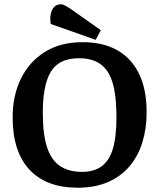

<svg xmlns="http://www.w3.org/2000/svg" viewBox="-20 -861 743 897"><path d="M343 16Q196 16 117.5 -68.5Q39 -153 39 -313Q39 -414 77.5 -493Q116 -572 189 -618Q262 -664 366 -664Q462 -664 528.5 -626Q595 -588 630 -515.5Q665 -443 665 -336Q665 -260 645 -195.5Q625 -131 584.5 -83.5Q544 -36 483.5 -10Q423 16 343 16ZM363 -58Q418 -58 454 -83.5Q490 -109 507 -165Q524 -221 524 -313Q524 -393 513 -446.5Q502 -500 479.5 -531Q457 -562 424.5 -575.5Q392 -589 350 -589Q320 -589 293.5 -582Q267 -575 246 -558.5Q225 -542 210.5 -513Q196 -484 188 -439.5Q180 -395 180 -333Q180 -233 200 -172.5Q220 -112 261 -85Q302 -58 363 -58ZM427 -675 217 -749Q213 -774 217 -795Q221 -816 233 -828.5Q245 -841 264 -841Q274 -841 286.5 -834Q299 -827 312 -818L451 -720Z"/></svg>

Font: Faustina Light SemiBold
Style: Regular
Weight: 600
Version: Version 1.200